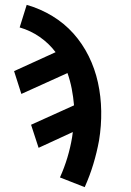

<svg xmlns="http://www.w3.org/2000/svg" viewBox="-20 -548 540 791"><path d="M329 223 227 183Q245 143 257.5 101.5Q270 60 277 18L280 -4L139 61L108 -34L285 -114Q282 -149 275.5 -182.5Q269 -216 258 -247L68 -161L38 -255L209 -333Q182 -369 144 -395.5Q106 -422 61 -435L90 -528Q146 -512 195.5 -482Q245 -452 282.5 -410Q320 -368 345.5 -316.5Q371 -265 383.5 -208Q396 -151 397 -90.5Q398 -30 388 31Q379 80 364.5 128Q350 176 329 223Z"/></svg>

Font: Iosevka Term Curly Oblique
Style: Bold
Weight: 700
Italic angle: -9°
Designer: Belleve Invis
Foundry: Belleve Invis
Version: Version 32.3.0